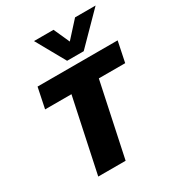

<svg xmlns="http://www.w3.org/2000/svg" viewBox="-207 -1016 1049 1142"><g transform="rotate(-30 317.5 -444.5)"><path d="M314 -689 202 -889H336L385 -780L484 -889H625L428 -689ZM130 0 237 -504H56L85 -644H635L606 -504H425L318 0Z"/></g></svg>

Font: Kanit
Style: Bold Italic
Weight: 700
Italic angle: -12°
Designer: Katatrad Team
Foundry: CadsonDemak
Version: Version 2.000; ttfautohint (v1.8.3)